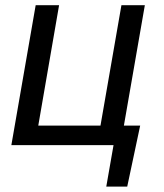

<svg xmlns="http://www.w3.org/2000/svg" viewBox="-20 -548 620 725"><path d="M114.7 -528.3H203.1L124.5 -73.7H359.4L438.5 -528.3H526.9L447.8 -73.7H509.3L460.4 156.7H381.3L408.7 0H22.9Z"/></svg>

Font: Roboto
Style: Italic
Weight: 400
Italic angle: -12°
Designer: Google
Version: Version 2.134; 2016; ttfautohint (v1.6)